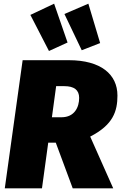

<svg xmlns="http://www.w3.org/2000/svg" viewBox="-20 -1023 658 1043"><path d="M347 -792 274 -1003 145 -942 246 -746ZM524 -789 460 -1003 330 -947 424 -750ZM618 -504C618 -619 528 -696 354 -696H103L6 0H208L242 -248H283L375 0H595L470 -281C595 -345 618 -419 618 -504ZM285 -555H329C382 -555 410 -535 410 -491C410 -441 385 -386 314 -386H262Z"/></svg>

Font: Fira Sans Heavy
Style: Italic
Weight: 900
Italic angle: -8°
Designer: bBox Type GmbH & Carrois Corporate GbR & Edenspiekermann AG
Foundry: bBox Type GmbH & Carrois Corporate GbR & Edenspiekermann AG
Version: Version 4.301;PS 004.301;hotconv 1.0.88;makeotf.lib2.5.64775